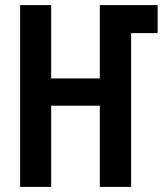

<svg xmlns="http://www.w3.org/2000/svg" viewBox="-20 -734 640 754"><path d="M59 0V-714H181V-426H372V-714H599V-604H495V0H372V-319H181V0Z"/></svg>

Font: Noto Sans Mono SemiBold
Style: Regular
Weight: 600
Designer: Monotype Design Team
Foundry: Monotype Imaging Inc.
Version: Version 2.014; ttfautohint (v1.8.4.7-5d5b)